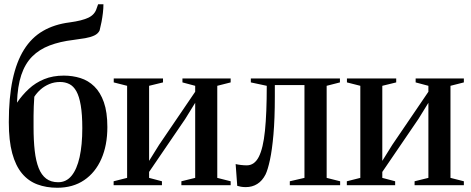

<svg xmlns="http://www.w3.org/2000/svg" viewBox="-20 -872 2217 904"><path d="M249.5 12Q198 12 155.8 -3.8Q113.5 -19.5 83.5 -55.5Q53.5 -91.5 37.5 -150.5Q21.5 -209.5 21.5 -297Q21.5 -412.5 39.5 -497Q57.5 -581.5 93 -638.2Q128.5 -695 182.2 -726.2Q236 -757.5 307.5 -766.5Q367 -774.5 396.8 -789Q426.5 -803.5 435 -832.5L442 -852H467Q467 -832.5 464.5 -811.2Q462 -790 458 -769Q454 -748 449 -728.5Q441.5 -713 423.8 -704.8Q406 -696.5 381 -692.2Q356 -688 325.5 -684Q262.5 -676.5 213.8 -658Q165 -639.5 131.5 -605.8Q98 -572 80.2 -518.8Q62.5 -465.5 60 -388.5Q84.5 -424.5 115.8 -453.5Q147 -482.5 187.8 -499.2Q228.5 -516 280.5 -516Q321.5 -516 358.5 -504.5Q395.5 -493 424 -465.2Q452.5 -437.5 469 -390.8Q485.5 -344 485.5 -273.5Q485.5 -188 457.2 -123.8Q429 -59.5 376.2 -23.8Q323.5 12 249.5 12ZM254 -14Q292 -14 317 -44.5Q342 -75 354.8 -132.2Q367.5 -189.5 367.5 -268.5Q367.5 -333.5 360.2 -376Q353 -418.5 339.5 -442.5Q326 -466.5 306.5 -476.2Q287 -486 263 -486Q235.5 -486 212.2 -476.2Q189 -466.5 171.2 -450.8Q153.5 -435 141.5 -416.5Q140 -391.5 139 -370.8Q138 -350 138 -327.2Q138 -304.5 138 -273Q138 -210.5 143.5 -162.2Q149 -114 162 -81Q175 -48 197.5 -31Q220 -14 254 -14Z M515 0V-18.5L578.5 -34.5V-468L515.5 -484V-502.5H747.5V-484L682 -468V-114.5L729 -190L899 -440V-468L839 -484V-502.5H1066V-484L1003 -468V-34.5L1066 -18.5V0H834V-18.5L899 -34.5V-388L852.5 -312.5L682 -62.5V-34.5L742.5 -18.5V0Z M1137.5 9Q1124.5 9 1114.5 7.2Q1104.5 5.5 1097 3L1089.5 -99.5Q1099.5 -97 1114.5 -95.2Q1129.5 -93.5 1142 -93.5Q1178 -93.5 1198.5 -133.5Q1219 -173.5 1227.5 -256.2Q1236 -339 1236 -468L1161 -484V-502.5H1580.5V-484L1518 -468V-34.5L1581.5 -18.5V0H1344.5V-18.5L1413.5 -34.5V-471.5H1274V-417Q1274 -312.5 1267.5 -238.8Q1261 -165 1251 -119Q1241 -73 1230.5 -51Q1215 -20.5 1191.2 -5.8Q1167.5 9 1137.5 9Z M1613 0V-18.5L1676.5 -34.5V-468L1613.5 -484V-502.5H1845.5V-484L1780 -468V-114.5L1827 -190L1997 -440V-468L1937 -484V-502.5H2164V-484L2101 -468V-34.5L2164 -18.5V0H1932V-18.5L1997 -34.5V-388L1950.5 -312.5L1780 -62.5V-34.5L1840.5 -18.5V0Z"/></svg>

Font: Merriweather 144pt Medium
Style: Regular
Weight: 500
Version: Version 2.100